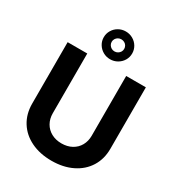

<svg xmlns="http://www.w3.org/2000/svg" viewBox="-222 -1095 1147 1243"><g transform="rotate(30 352.0 -473.0)"><path d="M644.4 -707.2V-247.8Q644.4 -171.2 607.9 -112.8Q571.3 -54.4 505 -22.2Q438.8 10.1 352 10.1Q264.8 10.1 198.5 -22.2Q132.3 -54.4 96 -112.8Q59.7 -171.2 59.7 -247.8V-707.2H206.4V-260.2Q206.4 -219.5 224.5 -187.6Q242.6 -155.6 275.7 -137.5Q308.8 -119.4 352 -119.4Q395.3 -119.4 428.4 -137.5Q461.5 -155.6 479.4 -187.6Q497.4 -219.5 497.4 -260.2V-707.2ZM246 -852.2Q246 -880.5 260.3 -904.3Q274.5 -928.1 298.8 -941.9Q323.1 -955.8 352 -955.8Q380.9 -955.8 405.4 -941.9Q429.8 -928.1 444.1 -904.3Q458.3 -880.5 458.3 -852.2Q458.3 -823.9 444.1 -800.2Q429.8 -776.6 405.4 -762.5Q380.9 -748.5 352 -748.5Q323.1 -748.5 298.8 -762.5Q274.5 -776.6 260.3 -800.2Q246 -823.9 246 -852.2ZM398.6 -852.2Q398.6 -864.6 392.6 -874.9Q386.6 -885.2 375.8 -891.2Q365 -897.2 352 -897.2Q339.4 -897.2 328.8 -891.2Q318.2 -885.2 311.8 -874.8Q305.4 -864.4 305.4 -852Q305.4 -839.7 311.6 -829.4Q317.8 -819.1 328.4 -812.9Q339.1 -806.8 352 -806.8Q364.7 -806.8 375.5 -813.1Q386.3 -819.5 392.5 -829.7Q398.6 -839.9 398.6 -852.2Z"/></g></svg>

Font: Pretendard Variable
Style: Regular
Weight: 400
Designer: Base glyphs from Inter by Rasmus Andersson; Hangul glyphs from Noto Sans CJK(Source Han Sans) by Jang Soo-young and Kang
Foundry: Kil Hyung-jin
Version: Version 1.100;FEAKit 1.0